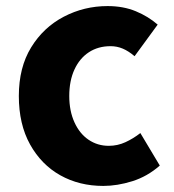

<svg xmlns="http://www.w3.org/2000/svg" viewBox="-20 -598 572 632"><path d="M320 14Q241 14 178.5 -21Q116 -56 79 -122.5Q42 -189 42 -282Q42 -376 82.5 -442Q123 -508 190 -543Q257 -578 334 -578Q386 -578 427 -561Q468 -544 499 -517L423 -413Q403 -430 384 -438Q365 -446 344 -446Q303 -446 272.5 -426Q242 -406 225 -369Q208 -332 208 -282Q208 -233 225 -195.5Q242 -158 271.5 -138Q301 -118 338 -118Q367 -118 393 -130Q419 -142 442 -160L506 -53Q465 -17 415.5 -1.5Q366 14 320 14Z"/></svg>

Font: Noto Sans JP Thin ExtraBold
Style: Regular
Weight: 800
Version: Version 2.004-H2;hotconv 1.0.118;makeotfexe 2.5.65603